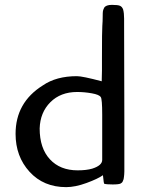

<svg xmlns="http://www.w3.org/2000/svg" viewBox="-20 -757 608 789"><path d="M490 -655 491 -256V-53Q491 -44 490.5 -41Q490 -38 489.5 -31Q489 -24 488 -21Q484 -9 481.5 -7Q479 -5 476 -3Q469 1 443 1Q417 1 408 -2Q406 -7 405 -20Q404 -33 403 -37Q382 -22 335.5 -5Q289 12 252 12Q159 12 101.5 -51Q44 -114 44 -207Q44 -336 156 -406Q211 -444 296 -444Q319 -444 398 -423L399 -467V-520Q399 -632 400.5 -651Q402 -670 402 -688Q402 -706 403 -711.5Q404 -717 408 -725Q415 -737 440 -737Q465 -737 473.5 -733Q482 -729 486 -718Q490 -703 490 -681ZM143 -229Q143 -148 185 -102.5Q227 -57 299 -57Q335 -57 359 -64Q400 -77 400 -100V-285Q400 -351 394 -358Q388 -368 357.5 -373.5Q327 -379 297 -379Q229 -379 187 -337Q145 -295 143 -229Z"/></svg>

Font: Cagliostro
Style: Regular
Weight: 400
Designer: Matthew Desmond
Foundry: Matthew Desmond
Version: Version